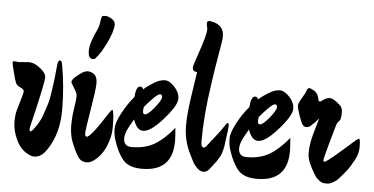

<svg xmlns="http://www.w3.org/2000/svg" viewBox="-62 -894 1872 962"><g transform="rotate(5 874.5 -413.5)"><path d="M70 -513Q104 -513 140 -479Q159 -461 159 -444Q159 -413 106 -194Q104 -184 104 -176Q104 -168 108 -168Q112 -168 121 -177Q153 -217 166 -256Q179 -295 185 -313.5Q191 -332 196 -366Q201 -400 203 -414Q206 -433 214 -516Q217 -535 225.5 -535Q234 -535 237 -520Q258 -406 258 -288Q258 -170 203 -88Q175 -44 139 -44Q124 -44 110 -52Q71 -70 48 -117Q25 -164 25 -211Q25 -244 32.5 -270.5Q40 -297 47 -320Q58 -356 58 -365.5Q58 -375 39.5 -383Q21 -391 15.5 -404.5Q10 -418 0 -457.5Q-10 -497 -10 -504Q-10 -511 -3 -511L22 -509Z M402 -562Q398 -556 390 -556Q365 -556 365 -596Q365 -636 400 -708Q407 -723 409 -739Q411 -755 411.5 -757.5Q412 -760 412.5 -761.5Q413 -763 413.5 -765.5Q414 -768 414.5 -769.5Q415 -771 416 -772.5Q417 -774 418 -775Q421 -777 434 -777Q447 -777 465 -766Q483 -755 483 -738Q483 -705 455 -646.5Q427 -588 402 -562ZM442 -54Q421 -38 403.5 -38Q386 -38 374.5 -45.5Q363 -53 354 -70Q339 -94 324.5 -132Q310 -170 310 -214Q310 -258 317 -303Q324 -348 324 -363.5Q324 -379 308 -403.5Q292 -428 292 -433Q292 -438 295.5 -443.5Q299 -449 304.5 -454.5Q310 -460 315.5 -464Q321 -468 328 -474Q351 -493 370 -493Q389 -493 403.5 -480Q418 -467 417.5 -435Q417 -403 402 -314Q383 -200 383 -183Q383 -166 392 -166Q412 -166 493 -294Q504 -311 508.5 -311Q513 -311 515.5 -286Q518 -261 518 -219.5Q518 -178 498.5 -130.5Q479 -83 442 -54Z M681 -30Q617 -30 587.5 -63Q558 -96 536 -164Q528 -190 528 -219.5Q528 -249 554.5 -298.5Q581 -348 613 -385Q617 -440 638 -440Q649 -440 653 -427Q674 -446 704 -464Q734 -482 758 -482Q782 -482 807.5 -454Q833 -426 833 -396.5Q833 -367 792 -316Q715 -220 671 -220Q639 -220 621 -273Q620 -271 611.5 -256.5Q603 -242 599.5 -235Q596 -228 590 -216Q580 -193 580 -175Q580 -134 621 -134Q689 -134 736.5 -162.5Q784 -191 831 -249Q835 -205 835 -182Q835 -30 681 -30ZM664 -339Q662 -327 662 -321Q662 -303 672 -303Q688 -303 719.5 -342Q751 -381 751 -395.5Q751 -410 740.5 -410Q730 -410 704.5 -384Q679 -358 664 -339Z M942 -785Q942 -797 955 -797Q960 -797 968 -795Q1028 -783 1028 -726Q1028 -712 1025 -695.5Q1022 -679 1013.5 -627Q1005 -575 1001 -552L991 -483Q967 -325 967 -192Q967 -163 981 -163Q986 -163 992 -169Q1062 -257 1073.5 -276.5Q1085 -296 1090.5 -296Q1096 -296 1096 -282.5Q1096 -269 1090.5 -231.5Q1085 -194 1084 -183.5Q1083 -173 1079.5 -160Q1076 -147 1073.5 -139.5Q1071 -132 1063 -118.5Q1055 -105 1052 -101Q1031 -73 1018.5 -57.5Q1006 -42 989.5 -42Q973 -42 958 -57Q943 -72 936.5 -84Q930 -96 918 -121Q883 -189 883 -264Q883 -328 897.5 -421Q912 -514 915 -537Q892 -537 892 -557Q892 -565 894.5 -572.5Q897 -580 913 -628Q947 -725 947 -755Z M1259 -30Q1195 -30 1165.5 -63Q1136 -96 1114 -164Q1106 -190 1106 -219.5Q1106 -249 1132.5 -298.5Q1159 -348 1191 -385Q1195 -440 1216 -440Q1227 -440 1231 -427Q1252 -446 1282 -464Q1312 -482 1336 -482Q1360 -482 1385.5 -454Q1411 -426 1411 -396.5Q1411 -367 1370 -316Q1293 -220 1249 -220Q1217 -220 1199 -273Q1198 -271 1189.5 -256.5Q1181 -242 1177.5 -235Q1174 -228 1168 -216Q1158 -193 1158 -175Q1158 -134 1199 -134Q1267 -134 1314.5 -162.5Q1362 -191 1409 -249Q1413 -205 1413 -182Q1413 -30 1259 -30ZM1242 -339Q1240 -327 1240 -321Q1240 -303 1250 -303Q1266 -303 1297.5 -342Q1329 -381 1329 -395.5Q1329 -410 1318.5 -410Q1308 -410 1282.5 -384Q1257 -358 1242 -339Z M1731 -150Q1719 -126 1692.5 -94.5Q1666 -63 1657 -56Q1630 -37 1613.5 -37Q1597 -37 1589 -39Q1581 -41 1573.5 -47.5Q1566 -54 1561.5 -57.5Q1557 -61 1550.5 -71.5Q1544 -82 1542 -85Q1540 -88 1533 -101Q1526 -114 1526 -115Q1507 -150 1507 -181.5Q1507 -213 1512.5 -240.5Q1518 -268 1530 -308Q1542 -348 1545 -359Q1530 -340 1505 -318Q1495 -310 1483.5 -310Q1472 -310 1464.5 -320.5Q1457 -331 1445 -366Q1433 -401 1433 -413.5Q1433 -426 1449 -452.5Q1465 -479 1468 -488Q1473 -506 1483 -506Q1488 -506 1507 -495.5Q1526 -485 1532 -455Q1534 -443 1541 -443Q1544 -443 1558.5 -454Q1573 -465 1590.5 -465Q1608 -465 1643 -433Q1655 -421 1655 -399Q1655 -377 1652.5 -368Q1650 -359 1647 -356Q1638 -349 1633.5 -336.5Q1629 -324 1606.5 -242.5Q1584 -161 1584 -153Q1584 -145 1590 -145Q1598 -145 1654 -193Q1710 -241 1735 -264Q1750 -275 1752 -275Q1759 -275 1759 -233.5Q1759 -192 1731 -150Z"/></g></svg>

Font: Zhi Mang Xing
Style: Regular
Weight: 400
Designer: ZhongQi
Foundry: ZhongQi
Version: Version 2.001